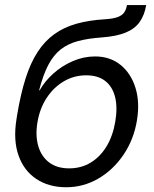

<svg xmlns="http://www.w3.org/2000/svg" viewBox="-20 -748 625 779"><path d="M248.5 11.7Q178.2 11.7 127.7 -21.7Q77.1 -55.2 55.2 -117.2Q33.2 -179.2 46.9 -264.6L49.8 -283.2Q64 -367.7 84 -430.4Q104 -493.2 132.6 -537.1Q161.1 -581.1 200 -609.1Q238.8 -637.2 289.8 -651.6Q340.8 -666 406.2 -669.9Q439 -671.9 457.3 -678.7Q475.6 -685.5 483.9 -697.5Q492.2 -709.5 495.1 -727.5H573.2Q566.4 -687 546.9 -659.2Q527.3 -631.3 490.2 -616Q453.1 -600.6 394 -596.2Q337.9 -592.3 297.1 -581.5Q256.3 -570.8 226.8 -547.9Q197.3 -524.9 176 -484.6Q154.8 -444.3 138.7 -381.3H140.6Q161.6 -418.5 196.5 -449.7Q231.4 -481 275.4 -500Q319.3 -519 365.7 -519Q426.3 -519 468.8 -484.9Q511.2 -450.7 529.5 -392.1Q547.9 -333.5 535.6 -259.3Q522.9 -182.1 481.4 -120.6Q439.9 -59.1 379.4 -23.7Q318.8 11.7 248.5 11.7ZM260.7 -64.9Q309.1 -64.9 347.7 -88.1Q386.2 -111.3 412.1 -153.8Q438 -196.3 447.8 -254.9Q457.5 -313 446.8 -355Q436 -397 406.7 -419.7Q377.4 -442.4 329.6 -442.4Q280.8 -442.4 239.3 -418.2Q197.8 -394 169.4 -350.8Q141.1 -307.6 131.8 -251Q123 -197.3 135.3 -155.3Q147.5 -113.3 179.2 -89.1Q210.9 -64.9 260.7 -64.9Z"/></svg>

Font: Inter 17pt
Style: Italic
Weight: 400
Italic angle: -9.3988°
Version: Version 4.001;git-66647c0bb